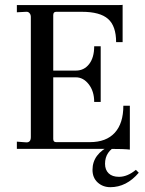

<svg xmlns="http://www.w3.org/2000/svg" viewBox="-20 -618 603 797"><path d="M519 3Q496 0 431 0H50V-30L90 -27Q108 -27 108 -49V-548Q108 -557 102.5 -563.5Q97 -570 88 -569L50 -567V-597H472Q487 -597 489 -598V-443H462Q462 -510 428.5 -539.5Q395 -569 320 -569H213Q201 -569 201 -555V-325H295Q329 -325 350 -352Q371 -379 371 -426H398V-195H371Q371 -239 348.5 -268Q326 -297 295 -297H201V-41Q201 -28 213 -28H353Q421 -28 456.5 -67Q492 -106 492 -179H519ZM438 159Q407 159 385.5 139.5Q364 120 364 87Q364 21 439 -14H467Q416 10 416 62Q416 87 431 101.5Q446 116 474 116Q509 116 544 87L556 99Q505 159 438 159Z"/></svg>

Font: UnnaRegular
Style: Regular
Weight: 400
Designer: Jorge de Buen Unna
Foundry: Omnibus-Type
Version: Version 2.008;hotconv 1.0.109;makeotfexe 2.5.65596